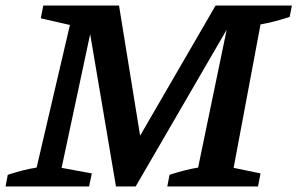

<svg xmlns="http://www.w3.org/2000/svg" viewBox="-45 -672 1072 692"><path d="M-25 0 -17 -42Q11 -51 36 -57.5Q61 -64 87 -68L207 -582L102 -606L111 -652H384L460 -183L732 -652H1007L999 -611Q968 -601 942.5 -594.5Q917 -588 894 -584L797 -67L894 -47L885 0H558L566 -42Q594 -51 619 -57.5Q644 -64 669 -68L772 -565L444 0H373L280 -549L177 -67L286 -47L276 0Z"/></svg>

Font: Piazzolla SemiBold
Style: Italic
Weight: 600
Italic angle: -11.3°
Designer: Juan Pablo del Peral
Foundry: Huerta Tipografica
Version: Version 1.330